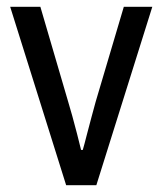

<svg xmlns="http://www.w3.org/2000/svg" viewBox="-20 -546 479 566"><path d="M175 0 10 -526H99L181 -246Q186 -230 193 -204.5Q200 -179 207 -152Q214 -125 219 -104H224Q229 -121 235.5 -147Q242 -173 249.5 -200Q257 -227 262 -246L345 -526H429L264 0Z"/></svg>

Font: Archivo SemiCondensed
Style: Regular
Weight: 400
Width: 4
Designer: Hector Gatti
Foundry: Omnibus-Type
Version: Version 2.001